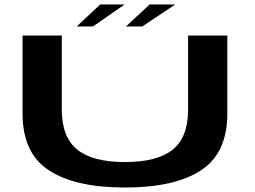

<svg xmlns="http://www.w3.org/2000/svg" viewBox="-20 -833 1136 856"><path d="M537 3Q759 3 876.2 -73.8Q993.5 -150.5 993.5 -327V-674.5H818.5V-344Q818.5 -220.5 749.5 -165.5Q680.5 -110.5 537 -110.5Q393.5 -110.5 324.5 -166Q255.5 -221.5 255.5 -344V-674.5H80.5V-327Q80.5 -150.5 197.8 -73.8Q315 3 537 3ZM541.5 -715H614L761 -813H647ZM322 -715H394.5L535.5 -813H426.5Z"/></svg>

Font: Anybody ExtraExpanded SemiBold
Style: Regular
Weight: 600
Width: 8
Version: Version 1.113;gftools[0.9.25]